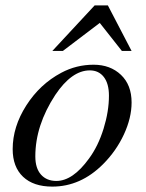

<svg xmlns="http://www.w3.org/2000/svg" viewBox="-20 -681 540 712"><path d="M468 -301Q468 -244 439.5 -182.5Q411 -121 362 -72Q279 11 174 11Q104 11 65.5 -25.5Q27 -62 27 -128Q27 -211 77.5 -290Q128 -369 207 -411Q263 -441 327 -441Q389 -441 428.5 -403.5Q468 -366 468 -301ZM384 -326Q384 -371 365 -395.5Q346 -420 313 -420Q246 -420 185 -329Q111 -216 111 -101Q111 -57 132 -33.5Q153 -10 189 -10Q250 -10 310 -93Q344 -139 364 -203.5Q384 -268 384 -326ZM468 -492H432L350 -596L213 -492H174L331 -661H380Z"/></svg>

Font: STIX
Style: Italic
Weight: 400
Italic angle: -16.33°
Designer: MicroPress Inc., with final additions and corrections provided by Coen Hoffman, Elsevier (retired)
Version: Version 1.1.1